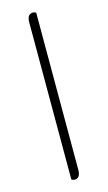

<svg xmlns="http://www.w3.org/2000/svg" viewBox="-112 -745 443 789"><g transform="rotate(-15 109.0 -350.0)"><path d="M90 0V-669Q90 -704 115 -704Q121 -704 128 -700V-31Q128 4 103 4Q97 4 90 0Z"/></g></svg>

Font: Thasadith
Style: Regular
Weight: 400
Designer: Cadson Demak Co.,Ltd.
Foundry: Cadson Demak Co.,Ltd.
Version: Version 1.000; ttfautohint (v1.6)